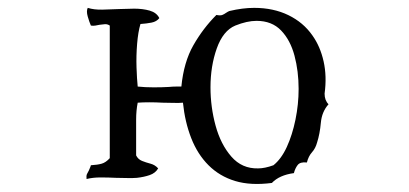

<svg xmlns="http://www.w3.org/2000/svg" viewBox="-20 -497 1040 488"><path d="M815 -232Q798 -213 795.5 -185Q793 -157 786 -135Q782 -120 773 -110Q764 -100 760 -84Q743 -86 736.5 -77.5Q730 -69 727 -57Q690 -52 671 -32Q617 -25 577.5 -37Q538 -49 510 -77Q482 -105 466 -146Q450 -187 445 -236Q435 -235 421 -235.5Q407 -236 393 -236Q376 -237 359.5 -237Q343 -237 330 -236Q326 -216 326 -192.5Q326 -169 326 -145Q326 -134 326 -123.5Q326 -113 326 -102Q331 -92 341 -88Q351 -84 362.5 -81Q374 -78 382 -69Q375 -57 360.5 -52Q346 -47 328 -45Q316 -44 302.5 -44.5Q289 -45 275 -45Q255 -46 235.5 -46Q216 -46 200 -42Q199 -50 201 -54.5Q203 -59 206 -64Q207 -67 208.5 -70Q210 -73 211 -77Q228 -78 238.5 -81Q249 -84 259 -95Q259 -153 259 -204.5Q259 -256 259 -309Q259 -338 259 -368.5Q259 -399 259 -432Q253 -436 246.5 -435.5Q240 -435 233 -434Q228 -433 222.5 -432Q217 -431 211 -432Q207 -441 203 -455Q199 -469 203 -477Q219 -472 240 -472.5Q261 -473 283 -474Q293 -474 302.5 -474.5Q312 -475 321 -475Q343 -475 360.5 -470Q378 -465 385 -451Q378 -442 365 -439.5Q352 -437 337 -436Q331 -416 328.5 -385.5Q326 -355 327 -325.5Q328 -296 330 -277Q349 -275 370.5 -275Q392 -275 409 -276Q419 -277 427 -277Q435 -277 441 -277Q447 -339 471.5 -382Q496 -425 530 -459Q540 -457 545 -459Q550 -461 554 -464Q560 -468 563 -469Q580 -473 595.5 -475Q611 -477 626 -477Q675 -477 713 -458.5Q751 -440 774 -407Q794 -379 802.5 -341Q811 -303 805 -259Q805 -242 815 -232ZM739 -271Q739 -316 728.5 -355.5Q718 -395 694.5 -419.5Q671 -444 632 -444Q608 -444 578 -432Q547 -419 531 -374Q515 -329 515 -275Q515 -225 528 -177.5Q541 -130 568 -99Q595 -68 636 -69Q653 -69 675 -77Q695 -93 709 -123.5Q723 -154 731 -193Q739 -232 739 -271Z"/></svg>

Font: Yuji Syuku
Style: Regular
Weight: 400
Designer: Kataoka Yuji
Foundry: Kinuta Font Factory
Version: Version 3.002